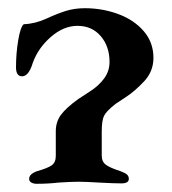

<svg xmlns="http://www.w3.org/2000/svg" viewBox="-20 -445 420 468"><path d="M51 -9Q51 -21 71 -28Q96 -35 106 -42Q116 -49 116 -65V-125Q116 -148 128.5 -165Q141 -182 170 -203Q177 -208 199 -222Q221 -236 234 -254Q247 -272 247 -294Q247 -332 225.5 -357Q204 -382 169 -382Q135 -382 104 -355Q73 -328 60 -292Q50 -259 34 -259Q19 -259 19 -281Q19 -315 24.5 -347.5Q30 -380 38 -386Q66 -387 94 -400Q120 -412 141 -418.5Q162 -425 187 -425Q229 -425 267.5 -411Q306 -397 330 -369.5Q354 -342 354 -304Q354 -271 331.5 -247Q309 -223 288.5 -209.5Q268 -196 262 -192Q239 -174 233.5 -162.5Q228 -151 228 -124V-66Q228 -51 238 -43.5Q248 -36 273 -28Q284 -24 289 -20Q294 -16 294 -9Q294 2 276 2Q257 2 221 0Q189 -2 171 -2Q155 -2 123 0Q98 3 69 3Q62 3 56.5 0Q51 -3 51 -9Z"/></svg>

Font: EB Garamond SemiBold
Style: Regular
Weight: 600
Designer: Georg Duffner and Octavio Pardo
Foundry: Georg Duffner
Version: Version 1.000